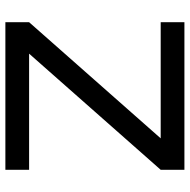

<svg xmlns="http://www.w3.org/2000/svg" viewBox="-16 -672 689 696"><g transform="rotate(90 328.0 -324.5)"><path d="M61 -649H596V-563L175 -86H596V0H61V-86L482 -563H61Z"/></g></svg>

Font: Syne Med Modified
Style: Regular
Weight: 500
Designer: Lucas Descroix
Foundry: Bonjour Monde
Version: Version 2.200